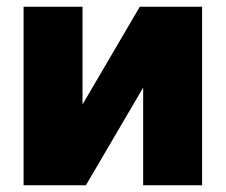

<svg xmlns="http://www.w3.org/2000/svg" viewBox="-20 -550 670 570"><path d="M395 -530H580V0H405V-290L235 0H50V-530H225V-240Z"/></svg>

Font: Russo One
Style: Regular
Weight: 400
Designer: Jovanny lemonad
Foundry: Jovanny Lemonad
Version: Version 1.001